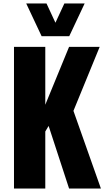

<svg xmlns="http://www.w3.org/2000/svg" viewBox="-20 -1078 607 1098"><path d="M60 0V-810H239V-479L375 -810H550L400 -444L557 0H375L258 -358L239 -326V0ZM218 -871 130 -1058H246L297 -948L348 -1058H464L376 -871Z"/></svg>

Font: Oswald
Style: Bold
Weight: 700
Designer: Vernon Adams
Foundry: Vernon Adams
Version: Version 4.103;gftools[0.9.33.dev8+g029e19f]